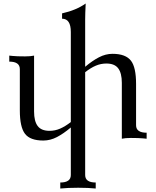

<svg xmlns="http://www.w3.org/2000/svg" viewBox="-20 -789 887 1092"><path d="M524.4 283.2Q483.9 278.8 424.8 278.8Q365.7 278.8 322.8 283.2V249Q382.8 249 382.8 206.5V-64Q341.8 -29.3 304 -9.5Q266.1 10.3 226.6 10.3Q151.4 10.3 122.1 -28.1Q92.8 -66.4 92.8 -161.1V-396Q92.8 -438.5 32.7 -438.5V-472.7L52.7 -470.7Q76.2 -468.3 122.6 -468.3Q153.8 -468.3 173.8 -472.7V-154.8Q173.8 -99.6 194.3 -72.3Q214.8 -44.9 261.7 -44.9Q293 -44.9 321.8 -57.4Q350.6 -69.8 382.8 -94.7V-606.9Q382.8 -682.6 333 -682.6V-712.9Q413.6 -731 467.3 -769Q464.4 -709.5 464.4 -678.2V-409.2Q504.9 -443.4 542.7 -463.1Q580.6 -482.9 620.1 -482.9Q694.8 -482.9 725.1 -443.4Q753.9 -405.8 753.9 -311.5V-76.7Q753.9 -34.2 814 -34.2V0L793.9 -2Q769.5 -4.4 724.1 -4.4Q692.9 -4.4 672.9 0V-317.9Q672.9 -373 652.3 -400.4Q631.8 -427.7 585 -427.7Q553.7 -427.7 524.9 -415.5Q496.1 -403.3 464.4 -378.4V206.5Q464.4 249 524.4 249Z"/></svg>

Font: Almanac
Style: Regular
Weight: 400
Designer: Eden's Almanac
Version: Version 3.501;March 28, 2021;FontCreator 13.0.0.2683 64-bit